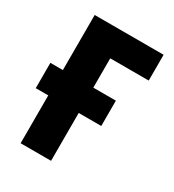

<svg xmlns="http://www.w3.org/2000/svg" viewBox="-140 -628 642 709"><g transform="rotate(30 181.0 -273.5)"><path d="M350.1 -546.9V-437H186V-312H282.2V-204.1H186V0H56.2V-204.1H2.9V-312H56.2V-546.9Z"/></g></svg>

Font: Open Sans Condensed
Style: Regular
Weight: 400
Width: 3
Designer: Monotype Design Team
Foundry: Monotype Imaging Inc.
Version: Version 3.000